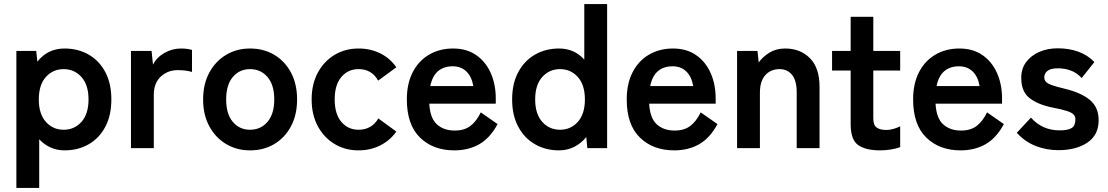

<svg xmlns="http://www.w3.org/2000/svg" viewBox="-20 -733 5484 950"><path d="M61 197V-481H159L165 -428Q216 -493 299 -493Q366 -493 418.5 -463Q471 -433 501 -376.5Q531 -320 531 -241Q531 -162 501 -105.5Q471 -49 418.5 -19Q366 11 299 11Q262 11 230 -3.5Q198 -18 174 -44V197ZM295 -91Q348 -91 383 -130Q418 -169 418 -241Q418 -313 383 -352Q348 -391 295 -391Q242 -391 207 -352Q172 -313 172 -241Q172 -169 207 -130Q242 -91 295 -91Z M628 0V-481H730L737 -413Q755 -449 793.5 -471Q832 -493 875 -493Q892 -493 906 -491Q920 -489 930 -486V-377Q917 -381 899.5 -383.5Q882 -386 859 -386Q810 -386 775.5 -354Q741 -322 741 -264V0Z M1217 11Q1151 11 1098.5 -20.5Q1046 -52 1015.5 -108.5Q985 -165 985 -241Q985 -317 1015.5 -373.5Q1046 -430 1098.5 -461.5Q1151 -493 1217 -493Q1285 -493 1337.5 -461.5Q1390 -430 1420 -373.5Q1450 -317 1450 -241Q1450 -165 1420 -108.5Q1390 -52 1337.5 -20.5Q1285 11 1217 11ZM1217 -91Q1270 -91 1303.5 -130Q1337 -169 1337 -241Q1337 -313 1303.5 -352Q1270 -391 1217 -391Q1165 -391 1132 -352Q1099 -313 1099 -241Q1099 -169 1132 -130Q1165 -91 1217 -91Z M1754 11Q1688 11 1635.5 -20.5Q1583 -52 1552.5 -108.5Q1522 -165 1522 -241Q1522 -317 1552.5 -373.5Q1583 -430 1635.5 -461.5Q1688 -493 1754 -493Q1813 -493 1861.5 -469Q1910 -445 1941 -400L1851 -334Q1820 -391 1754 -391Q1702 -391 1669 -352Q1636 -313 1636 -241Q1636 -169 1669 -130Q1702 -91 1754 -91Q1819 -91 1852 -147L1941 -82Q1910 -38 1861.5 -13.5Q1813 11 1754 11Z M2228 11Q2123 11 2058 -52.5Q1993 -116 1993 -241Q1993 -319 2022 -375.5Q2051 -432 2103 -462.5Q2155 -493 2222 -493Q2289 -493 2336 -460.5Q2383 -428 2408 -372Q2433 -316 2433 -246V-220H2104Q2108 -148 2142 -117.5Q2176 -87 2230 -87Q2277 -87 2307 -109.5Q2337 -132 2359 -177L2442 -119Q2405 -50 2351.5 -19.5Q2298 11 2228 11ZM2109 -307H2322Q2314 -354 2287.5 -379.5Q2261 -405 2220 -405Q2176 -405 2147.5 -381Q2119 -357 2109 -307Z M2746 11Q2680 11 2627.5 -19Q2575 -49 2544.5 -105.5Q2514 -162 2514 -241Q2514 -320 2544.5 -376.5Q2575 -433 2627.5 -463Q2680 -493 2746 -493Q2822 -493 2871 -438V-713H2984V0H2886L2881 -55Q2856 -24 2821.5 -6.5Q2787 11 2746 11ZM2751 -91Q2804 -91 2839 -130Q2874 -169 2874 -241Q2874 -313 2839 -352Q2804 -391 2751 -391Q2698 -391 2663 -352Q2628 -313 2628 -241Q2628 -169 2663 -130Q2698 -91 2751 -91Z M3316 11Q3211 11 3146 -52.5Q3081 -116 3081 -241Q3081 -319 3110 -375.5Q3139 -432 3191 -462.5Q3243 -493 3310 -493Q3377 -493 3424 -460.5Q3471 -428 3496 -372Q3521 -316 3521 -246V-220H3192Q3196 -148 3230 -117.5Q3264 -87 3318 -87Q3365 -87 3395 -109.5Q3425 -132 3447 -177L3530 -119Q3493 -50 3439.5 -19.5Q3386 11 3316 11ZM3197 -307H3410Q3402 -354 3375.5 -379.5Q3349 -405 3308 -405Q3264 -405 3235.5 -381Q3207 -357 3197 -307Z M3627 0V-481H3728L3734 -424Q3754 -452 3787 -472.5Q3820 -493 3865 -493Q3940 -493 3987.5 -445Q4035 -397 4035 -304V0H3922V-277Q3922 -334 3899 -362.5Q3876 -391 3837 -391Q3794 -391 3767 -361.5Q3740 -332 3740 -274V0Z M4335 11Q4264 11 4226.5 -15Q4189 -41 4189 -119V-384H4097V-481H4189V-650H4301V-481H4434V-384H4301V-148Q4301 -114 4317.5 -102Q4334 -90 4365 -90Q4384 -90 4403.5 -96Q4423 -102 4434 -108V-5Q4416 2 4389 6.5Q4362 11 4335 11Z M4733 11Q4628 11 4563 -52.5Q4498 -116 4498 -241Q4498 -319 4527 -375.5Q4556 -432 4608 -462.5Q4660 -493 4727 -493Q4794 -493 4841 -460.5Q4888 -428 4913 -372Q4938 -316 4938 -246V-220H4609Q4613 -148 4647 -117.5Q4681 -87 4735 -87Q4782 -87 4812 -109.5Q4842 -132 4864 -177L4947 -119Q4910 -50 4856.5 -19.5Q4803 11 4733 11ZM4614 -307H4827Q4819 -354 4792.5 -379.5Q4766 -405 4725 -405Q4681 -405 4652.5 -381Q4624 -357 4614 -307Z M5217 10Q5158 10 5105 -10.5Q5052 -31 5011 -76L5081 -151Q5137 -88 5223 -88Q5264 -88 5282.5 -99.5Q5301 -111 5301 -142Q5301 -157 5292 -166.5Q5283 -176 5258.5 -184Q5234 -192 5187 -201Q5117 -215 5075 -247Q5033 -279 5033 -348Q5033 -393 5057 -425.5Q5081 -458 5122 -476Q5163 -494 5213 -494Q5269 -494 5315 -477.5Q5361 -461 5395 -426L5332 -347Q5308 -373 5278 -384Q5248 -395 5215 -395Q5178 -395 5162.5 -382Q5147 -369 5147 -351Q5147 -338 5154.5 -329Q5162 -320 5184 -312Q5206 -304 5248 -294Q5328 -275 5372 -239Q5416 -203 5416 -138Q5416 -65 5360.5 -27.5Q5305 10 5217 10Z"/></svg>

Font: Zen Kaku Gothic Antique
Style: Bold
Weight: 700
Designer: Yoshimichi Ohira
Foundry: Positype
Version: Version 1.001